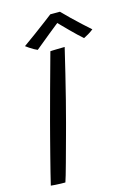

<svg xmlns="http://www.w3.org/2000/svg" viewBox="-126 -904 676 972"><g transform="rotate(-15 212.0 -418.0)"><path d="M92 3Q83.5 3 69.2 2.8Q55 2.5 40.2 1.5Q25.5 0.5 16.5 -0.5Q23 -28.5 32.8 -67.5Q42.5 -106.5 53.8 -150.2Q65 -194 76.2 -236.8Q87.5 -279.5 97 -316Q115 -384 139 -471.5Q163 -559 190.5 -658.5Q195 -659 204.2 -659.2Q213.5 -659.5 225 -659.8Q236.5 -660 247.2 -660.2Q258 -660.5 266 -660.5Q251 -596.5 234.5 -529Q218 -461.5 202.2 -399Q186.5 -336.5 173 -287Q167.5 -266 158.5 -233.2Q149.5 -200.5 139.5 -163.8Q129.5 -127 120 -92.5Q110.5 -58 103 -32.2Q95.5 -6.5 92 3ZM289 -839Q308 -819 332.8 -795.2Q357.5 -771.5 381.8 -749Q406 -726.5 424.5 -710.5Q411 -700 397.5 -692Q384 -684 372.5 -678.5Q360.5 -688.5 344 -704.5Q327.5 -720.5 309.8 -738Q292 -755.5 278 -770.2Q264 -785 257 -792H267Q262.5 -788.5 246.8 -776Q231 -763.5 210 -746.5Q189 -729.5 167.8 -712Q146.5 -694.5 130.5 -681.5Q124 -684 113 -690.2Q102 -696.5 90.8 -703.8Q79.5 -711 73 -716.5Q102.5 -737 137.2 -762.8Q172 -788.5 200.5 -810Q229 -831.5 238.5 -839Q244 -839 253.5 -839Q263 -839 272.8 -839Q282.5 -839 289 -839Z"/></g></svg>

Font: Grandstander Thin Light
Style: Italic
Weight: 300
Italic angle: -15°
Version: Version 1.200